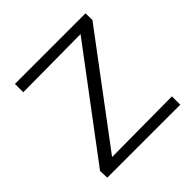

<svg xmlns="http://www.w3.org/2000/svg" viewBox="-170 -809 960 960"><g transform="rotate(-45 309.5 -329.0)"><path d="M577 -59V0H61L59 -49L474 -602L66 -599V-658H565L566 -610L151 -56Z"/></g></svg>

Font: Ysabeau Infant
Style: Regular
Weight: 400
Designer: Christian Thalmann (Catharsis Fonts)
Version: Version 0.003